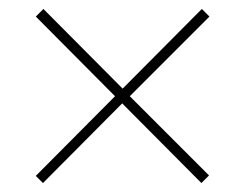

<svg xmlns="http://www.w3.org/2000/svg" viewBox="-20 -568 547 429"><path d="M431 -548 448 -531 270 -353 447 -176 430 -159 253 -337 76 -159 60 -175 237 -353 60 -531 77 -548 254 -370Z"/></svg>

Font: Noto Sans Lao UI SemCond Thin
Style: Regular
Weight: 100
Width: 4
Designer: Monotype Design Team
Foundry: Monotype Imaging Inc.
Version: Version 2.000; ttfautohint (v1.8.4.7-5d5b)